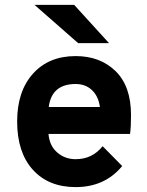

<svg xmlns="http://www.w3.org/2000/svg" viewBox="-20 -752 600 784"><path d="M283 -732 425 -576H299L121 -732ZM50 -256Q50 -379 114.5 -451Q179 -523 289 -523Q389 -523 452 -461.5Q515 -400 515 -282Q515 -233 511 -205H178Q182 -157 213.5 -129.5Q245 -102 289 -102Q357 -102 399 -155L479 -74Q408 12 289 12Q178 12 114 -59Q50 -130 50 -256ZM179 -315H388Q382 -359 355.5 -384Q329 -409 289 -409Q191 -409 179 -315Z"/></svg>

Font: ReCut ExtraBold
Style: Regular
Weight: 800
Designer: Giant Group (for alternate capitals set)
Version: Version 2.002;FEAKit 1.0